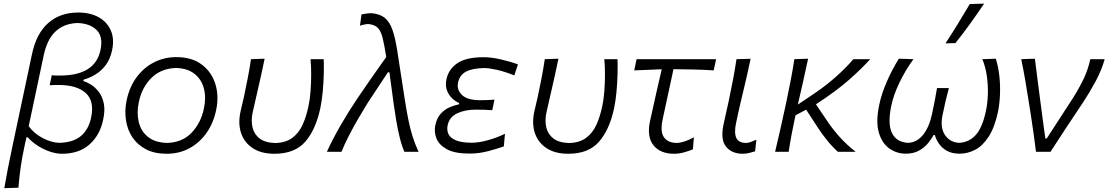

<svg xmlns="http://www.w3.org/2000/svg" viewBox="-20 -812 5929 1027"><path d="M3 194.5Q12.5 139 22.8 86.2Q33 33.5 46 -27L151 -522Q174 -632 237.5 -688.5Q301 -745 398.5 -745Q462.5 -745 507.8 -719.8Q553 -694.5 572.8 -649Q592.5 -603.5 579.5 -543Q569.5 -496 545.8 -464.2Q522 -432.5 490.8 -413.8Q459.5 -395 427.5 -386L425.5 -378.5Q443.5 -373.5 466 -359.8Q488.5 -346 507.8 -321.5Q527 -297 535 -259.8Q543 -222.5 531.5 -170.5Q514.5 -89 458.5 -39.2Q402.5 10.5 311.5 10.5Q281 10.5 247 -1Q213 -12.5 181.8 -32.5Q150.5 -52.5 128.5 -77.5H121.5L110 -25Q97.5 33.5 90.2 85Q83 136.5 78.5 192ZM298 -48Q371.5 -50 412.8 -84.5Q454 -119 467.5 -183.5Q486 -271.5 438.5 -314.5Q391 -357.5 292 -357.5Q280.5 -357.5 268.8 -357.2Q257 -357 245.5 -356L257 -409.5Q268 -408 279.2 -408Q290.5 -408 302 -408Q489 -408 517.5 -544.5Q532.5 -616 497 -651.2Q461.5 -686.5 395 -689Q323.5 -686.5 277.8 -644.5Q232 -602.5 213.5 -514.5L133.5 -137Q164 -95.5 211 -72Q258 -48.5 298 -48Z M871.5 10.5Q807 10.5 761.2 -13.2Q715.5 -37 688.5 -77.2Q661.5 -117.5 653.8 -168.5Q646 -219.5 657 -274Q672.5 -348 711.5 -400Q750.5 -452 805.2 -479.2Q860 -506.5 922.5 -506.5Q1006.5 -506.5 1059.5 -466.5Q1112.5 -426.5 1132.2 -361.8Q1152 -297 1136 -222.5Q1121.5 -153 1084.5 -100.8Q1047.5 -48.5 993.2 -19Q939 10.5 871.5 10.5ZM874 -47.5Q955.5 -50 1005 -102.2Q1054.5 -154.5 1070.5 -230.5Q1083.5 -290.5 1070.5 -339.2Q1057.5 -388 1020.2 -417.2Q983 -446.5 922 -448.5Q841 -446 789.8 -395Q738.5 -344 722.5 -265.5Q710.5 -208 722.2 -159Q734 -110 771.5 -79.8Q809 -49.5 874 -47.5Z M1448 10.5Q1377.5 10.5 1332 -19.5Q1286.5 -49.5 1269.5 -100.5Q1252.5 -151.5 1266.5 -215Q1271 -236 1275.5 -254Q1280 -272 1284 -290Q1296 -347 1305.5 -395.5Q1315 -444 1322.5 -495.5L1395.5 -498Q1377.5 -410.5 1360 -336Q1342.5 -261.5 1331.5 -211Q1322 -167 1330.8 -130.2Q1339.5 -93.5 1369 -71Q1398.5 -48.5 1452.5 -47Q1508.5 -48.5 1543.5 -74.5Q1578.5 -100.5 1598.5 -144.5Q1618.5 -188.5 1630 -244Q1637.5 -278 1641 -323.8Q1644.5 -369.5 1644.5 -415.2Q1644.5 -461 1641 -495.5H1711.5Q1713 -460.5 1711.8 -414Q1710.5 -367.5 1706 -320Q1701.5 -272.5 1693.5 -234Q1669 -118.5 1612.8 -54Q1556.5 10.5 1448 10.5Z M1728.5 0Q1759 -67.5 1803.2 -144Q1847.5 -220.5 1894 -289Q1930 -342.5 1968 -396.5Q2006 -450.5 2046 -507Q2035.5 -575 2025.8 -612.2Q2016 -649.5 1998.8 -665Q1981.5 -680.5 1950 -683.5Q1943 -683.5 1930.8 -681.2Q1918.5 -679 1905.5 -674.5L1913.5 -735Q1926.5 -737.5 1941 -739.5Q1955.5 -741.5 1966.5 -741.5Q2011 -738 2037.2 -717.2Q2063.5 -696.5 2079 -652.8Q2094.5 -609 2105.5 -537L2145 -281Q2155 -216.5 2164.8 -169Q2174.5 -121.5 2187 -81.8Q2199.5 -42 2219 0H2143Q2128.5 -33.5 2117.8 -77.5Q2107 -121.5 2099.2 -168.5Q2091.5 -215.5 2085.5 -258L2063 -425.5H2055L1947 -262Q1923.5 -224 1897 -178.8Q1870.5 -133.5 1846.8 -87.2Q1823 -41 1806.5 0Z M2491.5 9.5Q2412 9.5 2369.8 -14Q2327.5 -37.5 2314.2 -72.5Q2301 -107.5 2308.5 -142.5Q2316.5 -180.5 2337 -203.2Q2357.5 -226 2383.5 -237.5Q2409.5 -249 2435 -254L2436 -261Q2418 -268 2399.5 -285Q2381 -302 2371 -328Q2361 -354 2368 -388Q2379.5 -442 2426.5 -474Q2473.5 -506 2567 -506Q2608.5 -506 2660.2 -494Q2712 -482 2750.5 -467.5L2731 -408.5Q2680.5 -429 2638.2 -438.5Q2596 -448 2570 -448Q2507.5 -447 2473.2 -429.2Q2439 -411.5 2430 -370.5Q2422 -332 2451.2 -304Q2480.5 -276 2548 -276Q2569.5 -276 2588.2 -276.8Q2607 -277.5 2625 -279L2613 -222.5Q2592 -224 2571 -224.8Q2550 -225.5 2524 -225.5Q2467 -225.5 2425.5 -205.8Q2384 -186 2374.5 -142.5Q2369 -117 2378.2 -96Q2387.5 -75 2417.2 -62Q2447 -49 2502.5 -48.5Q2542 -48.5 2591.5 -62.5Q2641 -76.5 2681 -96.5L2675 -29Q2642.5 -17 2592.5 -3.8Q2542.5 9.5 2491.5 9.5Z M3019.5 10.5Q2949 10.5 2903.5 -19.5Q2858 -49.5 2841 -100.5Q2824 -151.5 2838 -215Q2842.5 -236 2847 -254Q2851.5 -272 2855.5 -290Q2867.5 -347 2877 -395.5Q2886.5 -444 2894 -495.5L2967 -498Q2949 -410.5 2931.5 -336Q2914 -261.5 2903 -211Q2893.5 -167 2902.2 -130.2Q2911 -93.5 2940.5 -71Q2970 -48.5 3024 -47Q3080 -48.5 3115 -74.5Q3150 -100.5 3170 -144.5Q3190 -188.5 3201.5 -244Q3209 -278 3212.5 -323.8Q3216 -369.5 3216 -415.2Q3216 -461 3212.5 -495.5H3283Q3284.5 -460.5 3283.2 -414Q3282 -367.5 3277.5 -320Q3273 -272.5 3265 -234Q3240.5 -118.5 3184.2 -54Q3128 10.5 3019.5 10.5Z M3586 10.5Q3512 10.5 3475.5 -34.8Q3439 -80 3457 -164.5Q3474 -244.5 3490.2 -313.8Q3506.5 -383 3519.5 -441.5L3372.5 -435.5L3385 -495.5H3810.5L3797.5 -435.5Q3744.5 -439 3689.5 -440.2Q3634.5 -441.5 3582.5 -442Q3568 -374 3553.2 -306.5Q3538.5 -239 3524 -171.5Q3510.5 -106 3532.2 -76.8Q3554 -47.5 3601 -47.5Q3617.5 -47.5 3644 -56.2Q3670.5 -65 3691.5 -78L3686.5 -13.5Q3672 -6.5 3642.2 2Q3612.5 10.5 3586 10.5Z M3952.5 10.5Q3895 10.5 3863.8 -27.2Q3832.5 -65 3850.5 -148Q3858.5 -186.5 3865 -214Q3871.5 -241.5 3878 -272Q3891.5 -335.5 3901.2 -387.8Q3911 -440 3919.5 -495.5L3995 -497.5Q3976 -407 3957.2 -330Q3938.5 -253 3927 -200L3917 -153Q3906 -101 3918.5 -74.2Q3931 -47.5 3971.5 -47.5Q3981.5 -47.5 3994.2 -52Q4007 -56.5 4026 -65L4019 -2.5Q4007 1.5 3988.2 6Q3969.5 10.5 3952.5 10.5Z M4126 0Q4139 -55 4150.8 -106.8Q4162.5 -158.5 4176 -220L4186.5 -269Q4200 -333 4210.2 -386.2Q4220.5 -439.5 4229 -495.5L4302.5 -498Q4287.5 -426 4273 -363.2Q4258.5 -300.5 4247.5 -252.5L4302.5 -289.5Q4386.5 -344 4447 -397.5Q4507.5 -451 4544.5 -495.5H4635Q4587.5 -443.5 4520.8 -384.5Q4454 -325.5 4344.5 -254L4409 -158.5Q4435.5 -119.5 4471.5 -79.2Q4507.5 -39 4557 0H4462Q4432 -27 4405 -60.2Q4378 -93.5 4353.5 -131L4292 -225.5L4235 -195Q4224 -143 4215 -96.5Q4206 -50 4198.5 0Z M4825 10Q4775.5 10 4736 -18.5Q4696.5 -47 4680.2 -105.2Q4664 -163.5 4683.5 -253.5Q4695.5 -311 4724 -376.2Q4752.5 -441.5 4788 -498L4866 -495.5Q4823.5 -437.5 4791.2 -370.5Q4759 -303.5 4747 -244.5Q4727 -146.5 4752.2 -98.2Q4777.5 -50 4839 -48Q4885.5 -50.5 4918 -91.5Q4950.5 -132.5 4965.5 -202.5Q4973.5 -240.5 4980.2 -274.5Q4987 -308.5 4992 -341H5055.5Q5046.5 -307.5 5038.2 -272.5Q5030 -237.5 5022 -198.5Q5007.5 -130.5 5034.2 -90.5Q5061 -50.5 5110 -48Q5162 -50 5198.5 -89.2Q5235 -128.5 5254 -220.5Q5262.5 -259.5 5264 -308.2Q5265.5 -357 5258.5 -406Q5251.5 -455 5234.5 -495.5L5306.5 -498Q5320 -456 5325.5 -405.2Q5331 -354.5 5328.8 -304.2Q5326.5 -254 5318 -213Q5300 -129.5 5268.2 -80.8Q5236.5 -32 5196.5 -11Q5156.5 10 5113 10Q5071.5 10 5044.2 -5.8Q5017 -21.5 5001.5 -44.8Q4986 -68 4980.5 -90H4974Q4962.5 -68 4943 -44.8Q4923.5 -21.5 4894.5 -5.8Q4865.5 10 4825 10ZM5037.5 -580Q5072 -633 5104.2 -685.5Q5136.5 -738 5167.5 -790.5L5244 -792.5Q5207.5 -738.5 5169.5 -685.5Q5131.5 -632.5 5090.5 -581.5Z M5521.5 0Q5516 -46 5509 -94.5Q5502 -143 5495.5 -187L5481.5 -275.5Q5473 -330 5463.5 -385.5Q5454 -441 5442.5 -495.5L5515.5 -498Q5525 -426.5 5536 -337.5Q5547 -248.5 5558.5 -166L5571.5 -71.5H5579L5718.5 -286.5Q5755 -344.5 5777.8 -393.2Q5800.5 -442 5812 -495.5H5889Q5872 -435.5 5839.5 -375.2Q5807 -315 5773 -264Q5728.5 -197.5 5684.8 -131.5Q5641 -65.5 5599 0Z"/></svg>

Font: Commissioner Flair Light
Style: Italic
Weight: 300
Italic angle: -12°
Designer: Kostas Bartsokas
Foundry: Kostas Bartsokas
Version: Version 1.000; ttfautohint (v1.8.3)